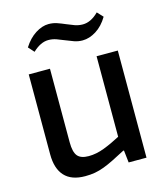

<svg xmlns="http://www.w3.org/2000/svg" viewBox="-113 -838 805 935"><g transform="rotate(-15 289.5 -371.0)"><path d="M201 10Q132 10 97.5 -27.5Q63 -65 63 -137V-540H170V-169Q170 -120 186.5 -100Q203 -80 243 -80Q281 -80 321.5 -95.5Q362 -111 405 -134V-540H512V0H422L415 -62H411Q375 -43 348 -29.5Q321 -16 297 -7Q273 2 250.5 6Q228 10 201 10ZM93 -668Q119 -709 153 -730.5Q187 -752 219 -752Q242 -752 262 -745Q282 -738 301.5 -729.5Q321 -721 340.5 -714Q360 -707 381 -707Q422 -707 461 -746L488 -717Q463 -675 428.5 -653.5Q394 -632 360 -632Q338 -632 318 -639Q298 -646 278 -654.5Q258 -663 238.5 -670Q219 -677 198 -677Q159 -677 119 -639Z"/></g></svg>

Font: Encode Sans Narrow
Style: Medium
Weight: 500
Designer: Pablo Impallari, Andres Torresi
Foundry: Pablo Impallari, Andres Torresi
Version: Version 1.000; ttfautohint (v1.00) -l 8 -r 50 -G 200 -x 14 -